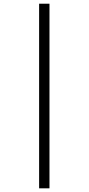

<svg xmlns="http://www.w3.org/2000/svg" viewBox="-20 -900 480 1040"><path d="M191.9 -879.9H248V120.1H191.9Z"/></svg>

Font: BIZ UDPMincho
Style: Regular
Weight: 400
Designer: TypeBank Co., Ltd.
Foundry: Morisawa Inc.
Version: Version 1.06